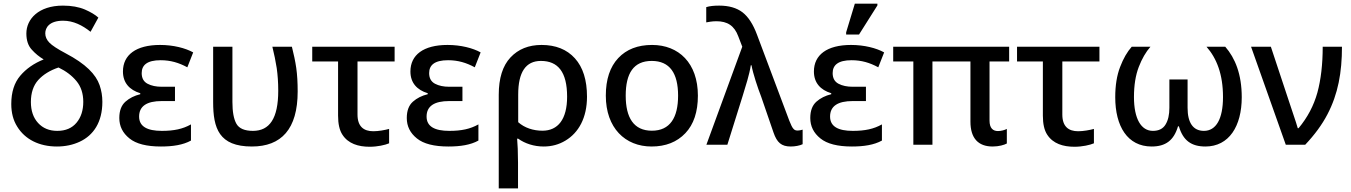

<svg xmlns="http://www.w3.org/2000/svg" viewBox="-20 -796 7431 1056"><path d="M293 9.8C338.9 9.8 380.9 1 418.5 -16.6C494.1 -51.8 543 -124 543 -235.8C543 -267.6 538.1 -297.9 527.8 -327.6C507.3 -386.7 452.6 -444.3 340.8 -502.9C296.4 -526.4 266.6 -545.9 251.5 -561.5C236.3 -577.1 229 -594.2 229 -612.8C229 -643.1 250.5 -682.1 327.1 -682.1C383.3 -682.1 433.6 -656.7 478 -621.1L521 -699.2C504.4 -714.4 479.5 -729.5 446.8 -743.7C413.6 -757.8 373.5 -765.1 326.2 -765.1C191.9 -765.1 125 -690.9 125 -611.8C125 -574.2 134.8 -544.4 154.8 -522.9C174.3 -501 196.3 -483.4 220.2 -469.2C167 -447.8 124 -418 91.3 -379.4C58.6 -340.8 42 -289.1 42 -224.1C42 -175.8 52.7 -134.3 74.7 -99.6C117.7 -29.3 195.8 9.8 293 9.8ZM294.9 -76.2C251 -76.2 215.8 -90.8 189.5 -119.6C163.1 -148.4 149.9 -187 149.9 -234.9C149.9 -285.6 163.6 -326.2 190.4 -356C217.3 -385.7 254.4 -408.7 301.8 -424.8C343.3 -404.8 376 -379.9 400.9 -349.6C425.8 -319.3 438 -281.2 438 -235.8C438 -189.5 425.8 -150.9 400.9 -121.1C376 -91.3 340.8 -76.2 294.9 -76.2Z M865.2 9.8C931.6 9.8 987.3 1 1030.3 -22.9V-111.8C984.9 -86.4 937 -76.2 870.1 -76.2C790 -76.2 745.1 -100.1 745.1 -154.8C745.1 -211.9 786.6 -240.2 870.1 -240.2H942.4V-318.8H870.1C838.9 -318.8 812.5 -324.2 791.5 -335.4C770 -346.7 759.3 -366.2 759.3 -394C759.3 -437.5 788.6 -464.8 863.3 -464.8C918 -464.8 963.4 -451.2 1010.3 -425.8L1042.5 -507.8C999.5 -531.7 933.1 -548.8 860.4 -548.8C728 -548.8 656.2 -494.1 656.2 -402.8C656.2 -340.3 692.4 -301.3 751.5 -283.2V-277.8C719.2 -270 691.9 -256.3 669.9 -236.8C647.5 -216.8 636.2 -187 636.2 -147C636.2 -101.6 654.8 -64.5 691.9 -34.7C728.5 -4.9 786.6 9.8 865.2 9.8Z M1365.2 9.8C1526.9 9.8 1617.2 -85.4 1617.2 -293C1617.2 -341.8 1614.7 -384.8 1609.4 -422.4C1604 -459.5 1595.7 -498.5 1585.4 -539.1H1478C1488.3 -497.6 1496.1 -458.5 1502 -421.4C1507.3 -383.8 1510.3 -342.3 1510.3 -296.9C1510.3 -144 1462.4 -76.2 1371.1 -76.2C1325.2 -76.2 1294.9 -89.4 1280.3 -115.2C1265.6 -141.1 1258.3 -180.7 1258.3 -234.9V-539.1H1152.3V-234.9C1152.3 -90.8 1184.1 9.8 1365.2 9.8Z M2013.2 11.2C2056.2 11.2 2098.6 1.5 2120.1 -7.8V-86.9C2096.2 -80.6 2062.5 -74.2 2033.2 -74.2C1981 -74.2 1946.3 -99.6 1946.3 -166V-458H2150.4V-539.1H1697.3V-458H1839.4V-160.2C1839.4 -114.7 1847.2 -79.6 1863.3 -55.2C1895 -5.9 1950.7 11.2 2013.2 11.2Z M2446.3 9.8C2512.7 9.8 2568.4 1 2611.3 -22.9V-111.8C2565.9 -86.4 2518.1 -76.2 2451.2 -76.2C2371.1 -76.2 2326.2 -100.1 2326.2 -154.8C2326.2 -211.9 2367.7 -240.2 2451.2 -240.2H2523.4V-318.8H2451.2C2419.9 -318.8 2393.6 -324.2 2372.6 -335.4C2351.1 -346.7 2340.3 -366.2 2340.3 -394C2340.3 -437.5 2369.6 -464.8 2444.3 -464.8C2499 -464.8 2544.4 -451.2 2591.3 -425.8L2623.5 -507.8C2580.6 -531.7 2514.2 -548.8 2441.4 -548.8C2309.1 -548.8 2237.3 -494.1 2237.3 -402.8C2237.3 -340.3 2273.4 -301.3 2332.5 -283.2V-277.8C2300.3 -270 2272.9 -256.3 2251 -236.8C2228.5 -216.8 2217.3 -187 2217.3 -147C2217.3 -101.6 2235.8 -64.5 2272.9 -34.7C2309.6 -4.9 2367.7 9.8 2446.3 9.8Z M2829.1 240.2V99.1C2829.1 44.4 2826.7 -7.8 2824.2 -33.2H2830.1C2867.7 -6.3 2917 9.8 2970.2 9.8C3014.2 9.8 3054.2 -1 3090.3 -22.9C3162.1 -65.9 3208.5 -147.5 3208.5 -264.2C3208.5 -355.5 3186.5 -425.8 3142.1 -475.1C3097.7 -524.4 3036.1 -548.8 2958.5 -548.8C2887.7 -548.8 2830.6 -525.9 2787.6 -480C2744.6 -434.1 2723.1 -365.7 2723.1 -274.9V240.2ZM2963.4 -77.1C2914.1 -77.1 2865.2 -92.3 2830.1 -124V-275.9C2830.1 -399.4 2871.6 -460.9 2955.1 -460.9C3048.8 -460.9 3099.1 -400.4 3099.1 -264.2C3099.1 -139.6 3048.8 -77.1 2963.4 -77.1Z M3818.4 -270C3818.4 -449.2 3712.9 -548.8 3566.4 -548.8C3487.8 -548.8 3425.8 -524.9 3380.4 -476.6C3335 -428.2 3312 -359.4 3312 -270C3312 -92.3 3418.5 9.8 3563.5 9.8C3641.1 9.8 3703.1 -14.6 3749.5 -63.5C3795.4 -111.8 3818.4 -180.7 3818.4 -270ZM3421.4 -270C3421.4 -392.6 3464.4 -460.9 3564.5 -460.9C3664.1 -460.9 3709.5 -392.6 3709.5 -270C3709.5 -148.9 3665 -77.1 3565.4 -77.1C3465.3 -77.1 3421.4 -148.9 3421.4 -270Z M4329.6 9.8C4351.6 9.8 4379.4 4.9 4394.5 -2.9V-83C4386.2 -80.6 4377.4 -78.1 4365.2 -78.1C4356 -78.1 4348.6 -81.5 4343.3 -88.4C4337.4 -94.7 4330.1 -109.4 4321.3 -131.8L4143.6 -605C4122.1 -663.1 4095.2 -704.1 4063.5 -728.5C4031.2 -752.9 3988.8 -765.1 3935.5 -765.1C3906.2 -765.1 3883.3 -762.7 3864.3 -756.8V-672.9C3877.9 -675.3 3896.5 -679.2 3920.4 -679.2C3980.5 -679.2 4019 -654.8 4040.5 -596.2L4062.5 -539.1L3865.2 0H3980.5L4064.5 -268.1C4081.5 -324.2 4101.6 -384.8 4109.4 -437H4113.3C4121.1 -392.1 4148.4 -310.5 4166.5 -264.2L4234.4 -66.9C4253.4 -12.2 4277.3 9.8 4329.6 9.8Z M4704.6 -606 4805.7 -766.1V-775.9H4681.6L4633.8 -618.2V-606ZM4665.5 9.8C4731.9 9.8 4787.6 1 4830.6 -22.9V-111.8C4785.2 -86.4 4737.3 -76.2 4670.4 -76.2C4590.3 -76.2 4545.4 -100.1 4545.4 -154.8C4545.4 -211.9 4586.9 -240.2 4670.4 -240.2H4742.7V-318.8H4670.4C4639.2 -318.8 4612.8 -324.2 4591.8 -335.4C4570.3 -346.7 4559.6 -366.2 4559.6 -394C4559.6 -437.5 4588.9 -464.8 4663.6 -464.8C4718.3 -464.8 4763.7 -451.2 4810.5 -425.8L4842.8 -507.8C4799.8 -531.7 4733.4 -548.8 4660.6 -548.8C4528.3 -548.8 4456.5 -494.1 4456.5 -402.8C4456.5 -340.3 4492.7 -301.3 4551.8 -283.2V-277.8C4519.5 -270 4492.2 -256.3 4470.2 -236.8C4447.8 -216.8 4436.5 -187 4436.5 -147C4436.5 -101.6 4455.1 -64.5 4492.2 -34.7C4528.8 -4.9 4586.9 9.8 4665.5 9.8Z M5439.5 9.8C5474.1 9.8 5503.9 1 5517.6 -6.8V-86.9C5505.4 -80.6 5486.8 -75.2 5468.8 -75.2C5441.9 -75.2 5422.4 -90.3 5422.4 -132.8V-458H5530.3V-539.1H4892.6V-458H5003.4V0H5108.4V-458H5317.4V-127C5317.4 -35.2 5360.8 9.8 5439.5 9.8Z M5889.6 11.2C5932.6 11.2 5975.1 1.5 5996.6 -7.8V-86.9C5972.7 -80.6 5939 -74.2 5909.7 -74.2C5857.4 -74.2 5822.8 -99.6 5822.8 -166V-458H6026.9V-539.1H5573.7V-458H5715.8V-160.2C5715.8 -114.7 5723.6 -79.6 5739.7 -55.2C5771.5 -5.9 5827.1 11.2 5889.6 11.2Z M6314 9.8C6390.6 9.8 6436 -23.4 6459 -101.1H6463.9C6486.8 -23.4 6532.2 9.8 6609.9 9.8C6739.3 9.8 6809.6 -101.6 6809.6 -261.2C6809.6 -387.7 6773.4 -476.6 6718.8 -539.1H6615.7C6671.9 -475.1 6706.5 -387.2 6706.5 -262.2C6706.5 -141.6 6668.5 -76.2 6601.6 -76.2C6541.5 -76.2 6511.7 -121.6 6511.7 -203.1V-358.9H6411.6V-203.1C6411.6 -165 6404.8 -134.3 6390.6 -111.3C6376.5 -87.9 6353.5 -76.2 6320.8 -76.2C6255.9 -76.2 6216.8 -143.1 6216.8 -262.2C6216.8 -326.7 6225.6 -381.8 6243.2 -427.7C6260.7 -473.1 6282.2 -510.3 6307.6 -539.1H6204.6C6179.7 -511.2 6158.2 -474.1 6140.6 -427.7C6122.6 -381.3 6113.8 -325.7 6113.8 -261.2C6113.8 -101.6 6181.2 9.8 6314 9.8Z M7158.7 0C7210.9 -55.2 7251.5 -110.8 7280.8 -167C7339.4 -278.8 7360.8 -397.9 7360.8 -539.1H7254.9C7254.9 -442.4 7245.1 -358.4 7225.6 -286.6C7205.6 -214.8 7171.4 -149.9 7122.1 -90.8H7117.7C7108.4 -125.5 7080.1 -203.6 7066.9 -246.1L6969.7 -539.1H6860.8L7051.8 0Z"/></svg>

Font: Noto Reveo Sans
Style: Regular
Weight: 500
Designer: Monotype Design Team
Foundry: Monotype Imaging Inc.
Version: Version 2.007